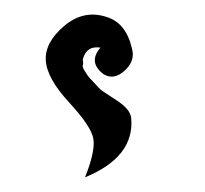

<svg xmlns="http://www.w3.org/2000/svg" viewBox="-20 -525 280 262"><path d="M125 -502Q152 -494 160 -459Q165 -442 150 -428.5Q135 -415 121 -424Q100 -440 117 -460Q98 -463 93 -444Q94 -438 93 -436Q92 -434 96 -427.5Q100 -421 101.5 -419.5Q103 -418 108.5 -412Q114 -406 116.5 -403.5Q119 -401 138.5 -388.5Q158 -376 159 -364Q164 -311 96 -283Q110 -318 107.5 -335Q105 -352 74.5 -385Q44 -418 42.5 -442.5Q41 -467 67.5 -489.5Q94 -512 125 -502Z"/></svg>

Font: SOV_mook
Style: Book
Weight: 400
Version: Version 1.00